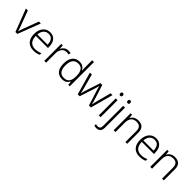

<svg xmlns="http://www.w3.org/2000/svg" viewBox="342 -2388 4257 4257"><g transform="rotate(45 2470.0 -260.0)"><path d="M204 0 0 -532H61L193 -179Q205 -146 215.5 -114Q226 -82 233 -57H236Q243 -82 254 -114.5Q265 -147 277 -179L409 -532H469L265 0Z M759 -542Q827 -542 872.5 -510.5Q918 -479 941.5 -424Q965 -369 965 -298V-259H585Q585 -153 634.5 -96.5Q684 -40 776 -40Q825 -40 862 -48.5Q899 -57 943 -76V-24Q903 -6 864 2Q825 10 774 10Q654 10 590 -63Q526 -136 526 -262Q526 -343 553.5 -406Q581 -469 633 -505.5Q685 -542 759 -542ZM758 -494Q685 -494 639.5 -445Q594 -396 587 -306H906Q906 -390 869.5 -442Q833 -494 758 -494Z M1328 -541Q1367 -541 1400 -533L1391 -480Q1359 -489 1325 -489Q1252 -489 1209 -435Q1166 -381 1166 -292V0H1109V-532H1157L1163 -433H1166Q1186 -478 1227 -509.5Q1268 -541 1328 -541Z M1674 10Q1567 10 1509.5 -58.5Q1452 -127 1452 -261Q1452 -398 1512 -470Q1572 -542 1679 -542Q1746 -542 1787.5 -512.5Q1829 -483 1850 -441H1854Q1853 -464 1851.5 -492.5Q1850 -521 1850 -545V-760H1907V0H1861L1853 -93H1850Q1829 -50 1787 -20Q1745 10 1674 10ZM1681 -39Q1773 -39 1812 -95Q1851 -151 1851 -257V-266Q1851 -376 1812.5 -434.5Q1774 -493 1685 -493Q1599 -493 1555 -432.5Q1511 -372 1511 -260Q1511 -152 1553 -95.5Q1595 -39 1681 -39Z M2400 -346Q2389 -379 2381 -409Q2373 -439 2367 -464H2364Q2358 -439 2350 -408.5Q2342 -378 2331 -345L2219 0H2158L2008 -532H2068L2157 -204Q2169 -159 2177 -125.5Q2185 -92 2190 -66H2193Q2198 -90 2206.5 -123Q2215 -156 2228 -196L2338 -532H2396L2502 -196Q2513 -160 2522.5 -126Q2532 -92 2537 -67H2540Q2543 -91 2551 -125Q2559 -159 2571 -204L2658 -532H2716L2571 0H2509Z M2847 -729Q2886 -729 2886 -686Q2886 -642 2847 -642Q2808 -642 2808 -686Q2808 -729 2847 -729ZM2875 -532V0H2818V-532Z M3041 -686Q3041 -729 3080 -729Q3119 -729 3119 -686Q3119 -642 3080 -642Q3041 -642 3041 -686ZM2980 240Q2957 240 2940 237Q2923 234 2911 229V180Q2939 191 2974 191Q3010 191 3030.5 169Q3051 147 3051 99V-532H3108V100Q3108 168 3074 204Q3040 240 2980 240Z M3522 -542Q3613 -542 3661 -495Q3709 -448 3709 -348V0H3653V-344Q3653 -420 3618 -456.5Q3583 -493 3516 -493Q3341 -493 3341 -290V0H3284V-532H3330L3338 -440H3342Q3363 -484 3409 -513Q3455 -542 3522 -542Z M4082 -542Q4150 -542 4195.5 -510.5Q4241 -479 4264.5 -424Q4288 -369 4288 -298V-259H3908Q3908 -153 3957.5 -96.5Q4007 -40 4099 -40Q4148 -40 4185 -48.5Q4222 -57 4266 -76V-24Q4226 -6 4187 2Q4148 10 4097 10Q3977 10 3913 -63Q3849 -136 3849 -262Q3849 -343 3876.5 -406Q3904 -469 3956 -505.5Q4008 -542 4082 -542ZM4081 -494Q4008 -494 3962.5 -445Q3917 -396 3910 -306H4229Q4229 -390 4192.5 -442Q4156 -494 4081 -494Z M4670 -542Q4761 -542 4809 -495Q4857 -448 4857 -348V0H4801V-344Q4801 -420 4766 -456.5Q4731 -493 4664 -493Q4489 -493 4489 -290V0H4432V-532H4478L4486 -440H4490Q4511 -484 4557 -513Q4603 -542 4670 -542Z"/></g></svg>

Font: Noto Sans Lao UI Light
Style: Regular
Weight: 300
Designer: Monotype Design Team
Foundry: Monotype Imaging Inc.
Version: Version 2.000; ttfautohint (v1.8.4.7-5d5b)